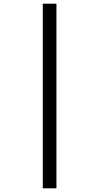

<svg xmlns="http://www.w3.org/2000/svg" viewBox="-20 -781 537 1041"><path d="M212 -761V240H286V-761Z"/></svg>

Font: Noto Sans Arabic UI SmCn
Style: Regular
Weight: 400
Width: 4
Designer: Monotype Design Team, Nadine Chahine and Nizar Qandah
Foundry: Monotype Imaging Inc.
Version: Version 2.010